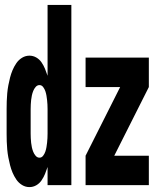

<svg xmlns="http://www.w3.org/2000/svg" viewBox="-20 -755 640 783"><path d="M100 8Q84 8 70 -0.5Q56 -9 46.5 -23Q37 -37 31 -51.5Q25 -66 21 -81.5Q17 -97 14 -113Q11 -129 9.5 -145.5Q8 -162 7.5 -178Q7 -194 7 -210V-310Q7 -326 7.5 -342Q8 -358 9.5 -374.5Q11 -391 14 -407Q17 -423 21 -438.5Q25 -454 31 -468.5Q37 -483 46.5 -497Q56 -511 70 -519.5Q84 -528 100 -528Q115 -528 128 -520.5Q141 -513 149.5 -500.5Q158 -488 163.5 -474.5Q169 -461 174 -446V-735H271V0H174V-74Q169 -59 163.5 -45.5Q158 -32 149.5 -19.5Q141 -7 128 0.5Q115 8 100 8ZM329 0V-120L470 -400H329V-520H587V-400L446 -120H587V0ZM141 -112Q150 -112 156 -120Q162 -128 165 -137Q168 -146 169.5 -155Q171 -164 172 -173Q173 -182 173.5 -191.5Q174 -201 174 -210V-310Q174 -319 173.5 -328.5Q173 -338 172 -347Q171 -356 169.5 -365Q168 -374 165 -383Q162 -392 156 -400Q150 -408 141 -408Q132 -408 125.5 -400.5Q119 -393 115.5 -384Q112 -375 110 -366Q108 -357 107 -347.5Q106 -338 105.5 -328.5Q105 -319 105 -310V-210Q105 -201 105.5 -191.5Q106 -182 107 -172.5Q108 -163 110 -154Q112 -145 115.5 -136Q119 -127 125.5 -119.5Q132 -112 141 -112Z"/></svg>

Font: Iosevka SS04 Heavy Extended
Style: Regular
Weight: 900
Width: 7
Monospace: yes
Designer: Belleve Invis
Foundry: Belleve Invis
Version: Version 19.0.0; ttfautohint (v1.8.4)